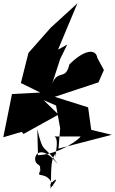

<svg xmlns="http://www.w3.org/2000/svg" viewBox="-42 -854 700 1168"><path d="M299 -212 324 -74 314 50 638 -34 513 -64 494 -201 291 -265 557 -353 590 -428 550 -502C541 -561 469 -551 380 -462C354 -350 301 -452 264 -310L324 -495L367 -583L311 -552L429 -834L266 -685L131 -532L85 -349L203 -291L31 -282L-22 -19L90 -52L101 -39L314 -157L223 -245ZM200 192C178 232 241 180 282 275C214 298 363 169 263 294C277 262 253 111 301 77C273 168 329 -11 288 -24H448C450 -16 326 85 189 90L185 -68C223 96 224 15 310 146C191 -8 140 123 192 148C219 163 197 257 206 103Z"/></svg>

Font: Asimov Silicon
Style: Regular
Weight: 400
Designer: Google
Version: Version 2.000980; 2014